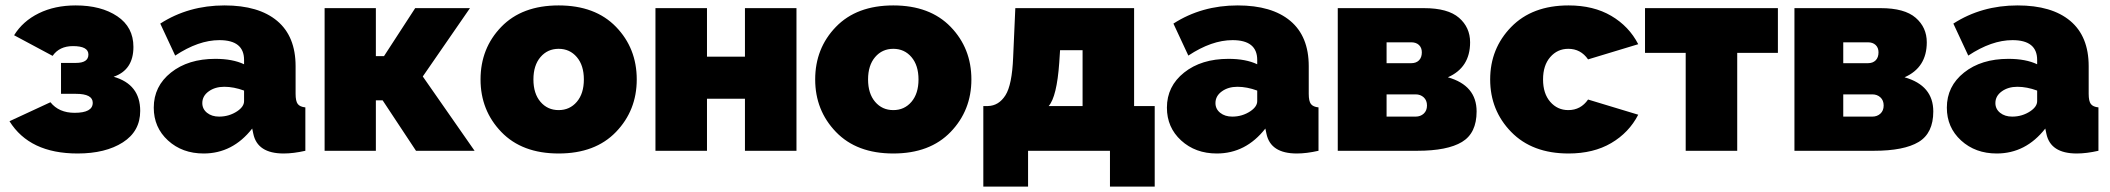

<svg xmlns="http://www.w3.org/2000/svg" viewBox="-20 -556 7779 708"><path d="M266 10Q89 10 15 -109L166 -179Q197 -140 255 -140Q322 -140 322 -177Q322 -210 260 -210H205V-324H260Q306 -324 306 -355Q306 -386 249 -386Q199 -386 174 -350L32 -426Q64 -478 123 -507Q182 -536 259 -536Q353 -536 412.5 -496Q472 -456 472 -383Q472 -298 399 -273Q497 -245 497 -147Q497 -72 433 -31Q369 10 266 10Z M547 -159Q547 -238 610.5 -288.5Q674 -339 774 -339Q838 -339 880 -319V-335Q880 -408 789 -408Q712 -408 626 -351L571 -469Q675 -536 808 -536Q934 -536 1002 -479Q1070 -422 1070 -312V-210Q1070 -183 1078 -172.5Q1086 -162 1106 -160V0Q1062 10 1026 10Q929 10 914 -63L910 -82Q838 10 731 10Q652 10 599.5 -38Q547 -86 547 -159ZM855 -146Q880 -163 880 -183V-222Q842 -236 807 -236Q773 -236 749.5 -219Q726 -202 726 -176Q726 -154 743.5 -140Q761 -126 788 -126Q825 -126 855 -146Z M1177 0V-526H1366V-349H1396L1511 -526H1713L1539 -274L1730 0H1514L1391 -186H1366V0Z M1752 -263Q1752 -378 1828.5 -457Q1905 -536 2040 -536Q2175 -536 2251.5 -457Q2328 -378 2328 -263Q2328 -149 2251.5 -69.5Q2175 10 2040 10Q1905 10 1828.5 -69.5Q1752 -149 1752 -263ZM1973 -180.5Q1999 -150 2040 -150Q2081 -150 2107 -180.5Q2133 -211 2133 -263Q2133 -315 2107 -345.5Q2081 -376 2040 -376Q1999 -376 1973 -345.5Q1947 -315 1947 -263Q1947 -211 1973 -180.5Z M2397 0V-526H2587V-347H2727V-526H2917V0H2727V-192H2587V0Z M2986 -263Q2986 -378 3062.5 -457Q3139 -536 3274 -536Q3409 -536 3485.5 -457Q3562 -378 3562 -263Q3562 -149 3485.5 -69.5Q3409 10 3274 10Q3139 10 3062.5 -69.5Q2986 -149 2986 -263ZM3207 -180.5Q3233 -150 3274 -150Q3315 -150 3341 -180.5Q3367 -211 3367 -263Q3367 -315 3341 -345.5Q3315 -376 3274 -376Q3233 -376 3207 -345.5Q3181 -315 3181 -263Q3181 -211 3207 -180.5Z M3606 132V-165H3623Q3663 -166 3687.5 -204.5Q3712 -243 3716 -345L3724 -526H4162V-165H4238V132H4073V0H3771V132ZM3847 -165H3972V-371H3889L3886 -325Q3877 -199 3847 -165Z M4283 -159Q4283 -238 4346.5 -288.5Q4410 -339 4510 -339Q4574 -339 4616 -319V-335Q4616 -408 4525 -408Q4448 -408 4362 -351L4307 -469Q4411 -536 4544 -536Q4670 -536 4738 -479Q4806 -422 4806 -312V-210Q4806 -183 4814 -172.5Q4822 -162 4842 -160V0Q4798 10 4762 10Q4665 10 4650 -63L4646 -82Q4574 10 4467 10Q4388 10 4335.5 -38Q4283 -86 4283 -159ZM4591 -146Q4616 -163 4616 -183V-222Q4578 -236 4543 -236Q4509 -236 4485.5 -219Q4462 -202 4462 -176Q4462 -154 4479.5 -140Q4497 -126 4524 -126Q4561 -126 4591 -146Z M4913 0V-526H5231Q5319 -526 5360 -490.5Q5401 -455 5401 -400Q5401 -307 5319 -271Q5425 -241 5425 -145Q5425 -65 5371 -32.5Q5317 0 5206 0ZM5093 -323H5184Q5202 -323 5212.5 -333.5Q5223 -344 5223 -363Q5223 -380 5212.5 -390Q5202 -400 5184 -400H5093ZM5093 -126H5200Q5218 -126 5230 -137Q5242 -148 5242 -167Q5242 -186 5230 -197Q5218 -208 5200 -208H5093Z M5764 10Q5630 10 5552.5 -69.5Q5475 -149 5475 -263Q5475 -377 5552.5 -456.5Q5630 -536 5764 -536Q5856 -536 5921.5 -497.5Q5987 -459 6021 -393L5836 -337Q5809 -376 5763 -376Q5723 -376 5696.5 -345.5Q5670 -315 5670 -263Q5670 -211 5696.5 -180.5Q5723 -150 5763 -150Q5809 -150 5836 -189L6021 -133Q5987 -67 5921.5 -28.5Q5856 10 5764 10Z M6196 0V-361H6046V-526H6536V-361H6386V0Z M6597 0V-526H6915Q7003 -526 7044 -490.5Q7085 -455 7085 -400Q7085 -307 7003 -271Q7109 -241 7109 -145Q7109 -65 7055 -32.5Q7001 0 6890 0ZM6777 -323H6868Q6886 -323 6896.5 -333.5Q6907 -344 6907 -363Q6907 -380 6896.5 -390Q6886 -400 6868 -400H6777ZM6777 -126H6884Q6902 -126 6914 -137Q6926 -148 6926 -167Q6926 -186 6914 -197Q6902 -208 6884 -208H6777Z M7159 -159Q7159 -238 7222.5 -288.5Q7286 -339 7386 -339Q7450 -339 7492 -319V-335Q7492 -408 7401 -408Q7324 -408 7238 -351L7183 -469Q7287 -536 7420 -536Q7546 -536 7614 -479Q7682 -422 7682 -312V-210Q7682 -183 7690 -172.5Q7698 -162 7718 -160V0Q7674 10 7638 10Q7541 10 7526 -63L7522 -82Q7450 10 7343 10Q7264 10 7211.5 -38Q7159 -86 7159 -159ZM7467 -146Q7492 -163 7492 -183V-222Q7454 -236 7419 -236Q7385 -236 7361.5 -219Q7338 -202 7338 -176Q7338 -154 7355.5 -140Q7373 -126 7400 -126Q7437 -126 7467 -146Z"/></svg>

Font: Raleway-v4020 Black
Style: Regular
Weight: 900
Designer: Matt McInerney, Pablo Impallari, Rodrigo Fuenzalida
Foundry: Matt McInerney, Pablo Impallari, Rodrigo Fuenzalida
Version: Version 4.020;PS 004.020;hotconv 1.0.88;makeotf.lib2.5.64775